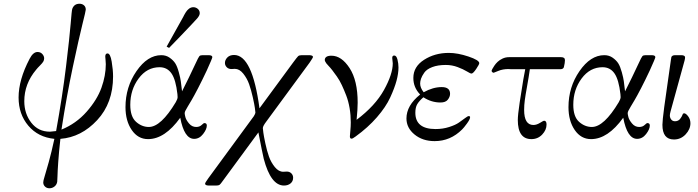

<svg xmlns="http://www.w3.org/2000/svg" viewBox="-20 -738 3758 1034"><path d="M80.1 -212.9Q80.1 -308.1 139.2 -420.9Q158.2 -458 182.1 -458Q198.2 -458 208 -447Q217.8 -436 217.8 -423.8Q217.8 -414.1 212.9 -406Q208 -397.9 195.1 -385Q182.1 -372.1 174.8 -362.8Q110.8 -286.6 110.8 -192.9Q110.8 -126 148.4 -77.4Q186 -28.8 249 -28.8L282.2 -32.2Q316.4 -221.2 335.7 -380.6Q355 -540 360.6 -610.6Q366.2 -681.2 369.1 -689.9Q378.9 -717.8 408.2 -717.8Q422.4 -717.8 432.1 -709.5Q441.9 -701.2 441.9 -686Q441.9 -679.2 423.8 -607.2Q405.8 -535.2 372.3 -378.2Q338.9 -221.2 311 -40Q390.1 -72.3 446.5 -136.2Q502.9 -200.2 526.4 -265.6Q549.8 -331.1 549.8 -392.1Q549.8 -403.3 548.3 -416.7Q546.9 -430.2 546.9 -433.1Q546.9 -450.2 559.1 -450.2Q574.2 -450.2 581.5 -406Q588.9 -361.8 588.9 -326.2Q588.9 -183.1 503.4 -91.1Q418 1 305.2 9.8Q297.4 79.6 293.7 133.3Q290 187 289.6 210.4Q289.1 233.9 288.1 241.2Q285.2 257.3 273.2 266.6Q261.2 275.9 246.1 275.9Q231.9 275.9 222.4 266.8Q212.9 257.8 212.9 244.1Q212.9 235.4 220 213.1Q227.1 190.9 242.4 135.5Q257.8 80.1 272.9 9.8Q185.1 1 132.6 -61Q80.1 -123 80.1 -212.9Z M655.8 -161.1Q655.8 -269 715.1 -355Q774.4 -440.9 848.6 -440.9Q874.5 -440.9 894 -427Q913.6 -413.1 924.1 -396.5Q934.6 -379.9 943.1 -348.4Q951.7 -316.9 953.6 -301Q955.6 -285.2 959.5 -253.9Q960.4 -249 960.4 -246.1Q998.5 -321.3 1032.7 -395Q1048.8 -430.2 1053.7 -435.5Q1058.6 -440.9 1071.3 -440.9Q1072.3 -440.9 1073.7 -440.9H1102.5Q1123.5 -440.9 1123.5 -430.2Q1123.5 -424.3 1093.8 -358.9Q1068.8 -305.7 1046.6 -262.9Q1024.4 -220.2 1012 -199.2Q999.5 -178.2 990.5 -163.1Q981.4 -147.9 978 -140.9Q974.6 -133.8 974.6 -127.9Q974.6 -122.1 978.5 -106.9Q982.4 -91.8 998 -73Q1013.7 -54.2 1036.6 -54.2Q1054.7 -54.2 1065.7 -64.7Q1076.7 -75.2 1080.6 -75.2Q1093.8 -75.2 1093.8 -62Q1093.8 -42 1073.7 -16.1Q1053.7 9.8 1025.4 9.8Q972.2 9.8 950.7 -104Q867.7 11.2 777.3 11.2Q723.1 11.2 689.5 -37.8Q655.8 -86.9 655.8 -161.1ZM681.6 -173.8Q681.6 -109.9 712.6 -82Q743.7 -54.2 781.7 -54.2Q846.7 -54.2 926.8 -188Q936.5 -205.1 936.5 -214.8Q936.5 -223.6 935.5 -231Q926.8 -309.1 903.6 -342.5Q880.4 -376 839.4 -376Q771.5 -376 726.6 -315.4Q681.6 -254.9 681.6 -173.8ZM877.4 -486.8 967.3 -647.9Q967.3 -648.9 970.5 -654.5Q973.6 -660.2 975.6 -663.6Q977.5 -667 981.4 -673.1Q985.4 -679.2 989 -683.1Q992.7 -687 997.6 -690.9Q1002.4 -694.8 1008.5 -697Q1014.6 -699.2 1020.5 -699.2Q1034.7 -699.2 1045.2 -690.2Q1055.7 -681.2 1055.7 -667Q1055.7 -654.8 1042 -638.9Q1028.3 -623 949.7 -541Q913.6 -502.9 890.6 -480Z M1084.5 251Q1084.5 246.1 1102.5 221.2L1346.7 -111.8Q1355.5 -126 1355.5 -131.8Q1354.5 -141.6 1352.5 -157.2Q1350.6 -172.9 1341.6 -213.4Q1332.5 -253.9 1321.5 -284.9Q1310.5 -315.9 1290 -341.6Q1269.5 -367.2 1244.6 -367.2Q1241.7 -367.2 1235.6 -366.7Q1229.5 -366.2 1226.6 -366.2Q1210.4 -366.2 1200.9 -376.2Q1191.4 -386.2 1191.4 -398.9Q1191.4 -415 1204.3 -428.5Q1217.3 -441.9 1240.7 -441.9Q1338.9 -441.9 1377.4 -154.8L1557.6 -399.9Q1579.6 -429.7 1585.4 -435.3Q1591.3 -440.9 1605.5 -440.9H1646.5Q1665.5 -439.9 1665.5 -431.2Q1665.5 -427.2 1647.5 -400.9L1414.6 -84Q1395.5 -59.1 1395.5 -47.9Q1396.5 -38.1 1398.4 -22.5Q1400.4 -6.8 1408.9 33.7Q1417.5 74.2 1428.5 105.2Q1439.5 136.2 1460 161.6Q1480.5 187 1505.4 187Q1508.3 187 1514.9 186.5Q1521.5 186 1524.4 186Q1539.6 186 1549.1 195.6Q1558.6 205.1 1558.6 219.2Q1558.6 238.3 1544.7 249.8Q1530.8 261.2 1509.3 261.2Q1438.5 261.2 1400.4 117.2Q1392.6 84 1371.6 -24.9L1180.7 234.9Q1167.5 253.9 1162.1 257.6Q1156.7 261.2 1144.5 261.2H1103.5Q1084.5 260.7 1084.5 251Z M1729 -414.1Q1729 -438 1765.1 -438Q1819.3 -438 1862.8 -371.1Q1906.2 -304.2 1906.2 -185.1Q1906.2 -150.9 1900.4 -92.8Q2000.5 -168 2047.9 -253.4Q2095.2 -338.9 2095.2 -397Q2095.2 -400.9 2093.8 -410.9Q2092.3 -420.9 2092.3 -425.8Q2092.3 -439 2103 -439Q2115.2 -439 2120.6 -417Q2126 -395 2126 -375Q2126 -342.8 2115.5 -303.5Q2105 -264.2 2081.5 -213.1Q2058.1 -162.1 2009.8 -106.4Q1961.4 -50.8 1895 -2.9Q1878.9 9.3 1873 8.8Q1864.3 8.8 1864.3 -3.9Q1864.3 -7.8 1866.7 -33Q1869.1 -58.1 1869.1 -79.1Q1869.1 -118.2 1862.8 -155.5Q1856.4 -192.9 1844.7 -223.4Q1833 -253.9 1821 -279.5Q1809.1 -305.2 1794.2 -326.2Q1779.3 -347.2 1769.3 -360.1Q1759.3 -373 1748 -384.8L1737.3 -397Q1729 -409.2 1729 -414.1Z M2168.9 -100.1Q2168.9 -169.9 2242.7 -229Q2205.6 -267.1 2206.1 -318.8Q2206.1 -378.9 2263.9 -416Q2321.8 -453.1 2397 -453.1Q2444.8 -453.1 2502.9 -433.6Q2561 -414.1 2561 -397.9Q2561 -391.1 2544.4 -366.5Q2527.8 -341.8 2519 -341.8Q2513.2 -341.8 2494.1 -353.5Q2475.1 -365.2 2444.6 -376.7Q2414.1 -388.2 2380.9 -388.2Q2337.9 -388.2 2307.9 -376.7Q2277.8 -365.2 2264.9 -346.7Q2252 -328.1 2247.3 -314Q2242.7 -299.8 2242.7 -288.1Q2242.7 -265.1 2261.7 -241.2Q2311.5 -269 2358.9 -269Q2403.8 -269 2403.8 -232.9Q2403.8 -216.8 2391.8 -201.4Q2379.9 -186 2352.1 -186Q2303.2 -186 2260.7 -213.9H2259.8Q2236.8 -193.8 2226.8 -176.5Q2216.8 -159.2 2216.8 -130.9Q2216.8 -43 2325.7 -43Q2364.7 -43 2398.9 -54Q2433.1 -64.9 2451.4 -77.9Q2469.7 -90.8 2484.4 -101.8Q2499 -112.8 2503.9 -112.8Q2511.7 -112.8 2511.7 -106.9Q2511.7 -95.7 2494.4 -72.3Q2477.1 -48.8 2468.8 -41Q2405.8 22 2320.8 22Q2255.9 22 2212.4 -13.7Q2168.9 -49.3 2168.9 -100.1Z M2627.4 -356.9Q2627.4 -358.9 2631.1 -366Q2634.8 -373 2642.1 -384Q2649.4 -395 2659.9 -405Q2670.4 -415 2686.5 -422.6Q2702.6 -430.2 2721.7 -430.2H3001.5Q3022.5 -430.2 3022.5 -414.1Q3022.5 -399.9 3016.6 -376Q3012.7 -364.7 2995.6 -365.2H2833.5Q2827.6 -323.2 2818.6 -273.7Q2809.6 -224.1 2806.2 -198Q2802.7 -171.9 2802.7 -146Q2802.7 -64.9 2852.5 -64.9Q2869.6 -64.9 2888.2 -76.4Q2906.7 -87.9 2909.7 -87.9Q2923.8 -87.9 2923.3 -66.9Q2923.3 -38.1 2899.9 -13.4Q2876.5 11.2 2841.8 11.2Q2768.6 11.2 2768.6 -91.8Q2768.6 -117.7 2778.6 -185.8Q2788.6 -253.9 2798.3 -310.1L2808.6 -365.2H2733.4Q2730.5 -365.2 2725.6 -365.7Q2720.7 -366.2 2718.8 -366.2Q2688 -366.2 2663.8 -356.2Q2639.6 -346.2 2638.7 -346.2Q2634.8 -346.2 2631.1 -349.6Q2627.4 -353 2627.4 -356.9Z M3041.5 -161.1Q3041.5 -269 3100.8 -355Q3160.2 -440.9 3234.4 -440.9Q3260.3 -440.9 3279.8 -427Q3299.3 -413.1 3309.8 -396.5Q3320.3 -379.9 3328.9 -348.4Q3337.4 -316.9 3339.4 -301Q3341.3 -285.2 3345.2 -253.9Q3346.2 -249 3346.2 -246.1Q3384.3 -321.3 3418.5 -395Q3434.6 -430.2 3439.5 -435.5Q3444.3 -440.9 3457 -440.9Q3458 -440.9 3459.5 -440.9H3488.3Q3509.3 -440.9 3509.3 -430.2Q3509.3 -424.3 3479.5 -358.9Q3454.6 -305.7 3432.4 -262.9Q3410.2 -220.2 3397.7 -199.2Q3385.3 -178.2 3376.2 -163.1Q3367.2 -147.9 3363.8 -140.9Q3360.4 -133.8 3360.4 -127.9Q3360.4 -122.1 3364.3 -106.9Q3368.2 -91.8 3383.8 -73Q3399.4 -54.2 3422.4 -54.2Q3440.4 -54.2 3451.4 -64.7Q3462.4 -75.2 3466.3 -75.2Q3479.5 -75.2 3479.5 -62Q3479.5 -42 3459.5 -16.1Q3439.5 9.8 3411.1 9.8Q3357.9 9.8 3336.4 -104Q3253.4 11.2 3163.1 11.2Q3108.9 11.2 3075.2 -37.8Q3041.5 -86.9 3041.5 -161.1ZM3067.4 -173.8Q3067.4 -109.9 3098.4 -82Q3129.4 -54.2 3167.5 -54.2Q3232.4 -54.2 3312.5 -188Q3322.3 -205.1 3322.3 -214.8Q3322.3 -223.6 3321.3 -231Q3312.5 -309.1 3289.3 -342.5Q3266.1 -376 3225.1 -376Q3157.2 -376 3112.3 -315.4Q3067.4 -254.9 3067.4 -173.8Z M3547.4 -65.9Q3547.4 -87.9 3557.1 -161.1L3593.3 -417Q3594.2 -426.8 3595.7 -430.9Q3597.2 -435.1 3602.3 -438Q3607.4 -440.9 3616.2 -440.9H3647.5Q3669.4 -440.9 3669.4 -429.2Q3669.4 -422.4 3666.5 -411.1L3591.3 -138.2Q3587.4 -124 3587.4 -116.2Q3587.4 -104 3594.7 -94.5Q3602.1 -85 3615.2 -85Q3624 -85 3631.1 -88.4Q3638.2 -91.8 3642.8 -97.9Q3647.5 -104 3650.4 -108.9Q3653.3 -113.8 3655.3 -119.1L3657.2 -124Q3660.2 -127.9 3664.1 -127.9Q3673.8 -127.9 3686 -111.6Q3698.2 -95.2 3698.2 -74.2Q3698.2 -42 3672.4 -14.4Q3646.5 13.2 3609.4 13.2Q3547.4 13.2 3547.4 -65.9Z"/></svg>

Font: CMU Serif Extra
Style: RomanSlanted
Weight: 500
Italic angle: -9.46001°
Version: Version 0.7.0